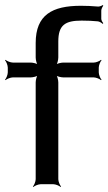

<svg xmlns="http://www.w3.org/2000/svg" viewBox="-21 -733 431 764"><path d="M304 -651C328 -651 349 -650 369 -648C375 -647 384 -642 387 -638L390 -641C387 -644 382 -652 382 -658V-691C382 -697 387 -707 390 -710L388 -713C384 -710 374 -706 368 -707C345 -709 323 -710 301 -710C187 -710 121 -674 121 -562V-504C121 -495 125 -478 130 -473L132 -475C127 -480 110 -484 101 -484H30C21 -484 6 -490 1 -495L-1 -493C4 -488 10 -473 10 -464V-445C10 -436 4 -421 -1 -416L1 -414C6 -419 21 -425 30 -425H101C110 -425 127 -429 132 -434L130 -436C125 -431 121 -414 121 -405V-20C121 -11 115 4 110 9L112 11C117 6 132 0 141 0H191C200 0 215 6 220 11L222 9C217 4 211 -11 211 -20V-405C211 -414 207 -431 202 -436L200 -434C205 -429 222 -425 231 -425H352C361 -425 376 -419 381 -414L383 -416C378 -421 372 -436 372 -445V-464C372 -473 378 -488 383 -493L381 -495C376 -490 361 -484 352 -484H231C222 -484 205 -480 200 -475L202 -473C207 -478 211 -495 211 -504V-568C211 -634 239 -651 304 -651Z"/></svg>

Font: Gamestation Storm
Style: Regular
Weight: 400
Designer: Jonas Hecksher
Foundry: Jonas Hecksher, Playtypeª, e-types AS
Version: Version 1.003